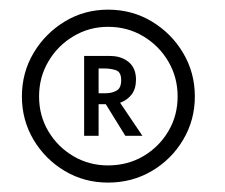

<svg xmlns="http://www.w3.org/2000/svg" viewBox="-20 -692 466 398"><path d="M25.4 -492Q25.4 -541.5 49.6 -582.2Q73.9 -623 114.4 -647.5Q154.9 -672 203.9 -672Q253.9 -672 294.6 -647.5Q335.4 -623 359.6 -582.2Q383.9 -541.5 383.9 -492Q383.9 -443 359.6 -402.2Q335.4 -361.5 294.6 -337.5Q253.9 -313.5 203.9 -313.5Q154.9 -313.5 114.4 -337.5Q73.9 -361.5 49.6 -402.2Q25.4 -443 25.4 -492ZM61 -492Q61 -452.2 80.3 -419.8Q99.6 -387.4 132.2 -368.2Q164.8 -349.1 203.8 -349.1Q244.3 -349.1 277 -368.2Q309.6 -387.4 328.9 -419.8Q348.2 -452.2 348.2 -492.1Q348.2 -531.9 328.9 -564.6Q309.7 -597.3 277 -616.8Q244.3 -636.4 203.9 -636.4Q164.9 -636.4 132.2 -616.8Q99.5 -597.3 80.3 -564.6Q61 -532 61 -492ZM154.4 -576H207.9Q231.4 -576 246.6 -563.5Q261.9 -551 261.9 -527Q261.9 -508 252.9 -496.2Q244 -484.5 229 -479L275.2 -410.5H239.8L199.3 -476H184.4V-410.5H154.4ZM184.4 -498.7H198.6Q212.1 -498.7 221.6 -504.1Q231.2 -509.4 231.2 -525.9Q231.2 -542.9 220.1 -546.5Q209.1 -550.1 196.2 -550.1H184.4Z"/></svg>

Font: League Spartan Extralight
Style: Regular
Weight: 200
Foundry: The League of Moveable Type
Version: Version 2.300; ttfautohint (v1.8.3)